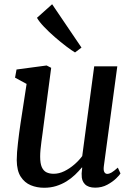

<svg xmlns="http://www.w3.org/2000/svg" viewBox="-20 -876 632 906"><path d="M188 10Q154 10 125 -2Q96 -14 77.8 -42.2Q59.5 -70.5 59 -120Q59 -137.5 60.5 -158.2Q62 -179 64.8 -202Q67.5 -225 70.5 -248.8Q73.5 -272.5 77 -294.5L105.5 -480L51 -509.5L58 -548L200 -567L221.5 -556L186.5 -290.5Q184 -269 181 -248.2Q178 -227.5 175.5 -208Q173 -188.5 171.2 -170.5Q169.5 -152.5 169.5 -137Q169.5 -105 177.2 -87.5Q185 -70 199.2 -63Q213.5 -56 233.5 -56Q258.5 -56 283.5 -68.2Q308.5 -80.5 330.5 -99.5Q352.5 -118.5 368 -139.5L424.5 -563H533.5L470 -92Q467.5 -73 472.2 -64.2Q477 -55.5 486 -55.5Q495.5 -55.5 506.5 -62Q517.5 -68.5 536 -85L548.5 -57.5Q544.5 -50 528 -34Q511.5 -18 486 -4.2Q460.5 9.5 429 9.5Q396.5 9.5 380.5 -7Q364.5 -23.5 365.5 -51Q365 -53 365.2 -56.8Q365.5 -60.5 366 -65.5Q366.5 -70.5 367 -75.5Q367.5 -80.5 368 -85L366.5 -86Q352 -68.5 334 -51.2Q316 -34 293.8 -20.2Q271.5 -6.5 245.2 1.8Q219 10 188 10ZM334 -628.5Q318.5 -637.5 292.8 -657Q267 -676.5 238.8 -701Q210.5 -725.5 187.5 -749.8Q164.5 -774 154.5 -792L226 -856L364.5 -651.5Z"/></svg>

Font: Merriweather Light 18pt Medium
Style: Italic
Weight: 500
Italic angle: -7.8°
Version: Version 2.101